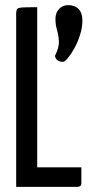

<svg xmlns="http://www.w3.org/2000/svg" viewBox="-20 -728 357 748"><path d="M43 0V-677Q43 -688 47 -693Q51 -698 68 -699Q85 -700 125 -700V-76H297V-16Q297 -6 292.5 -3Q288 0 281 0ZM225 -487Q214 -487 205.5 -492Q197 -497 194 -510Q211 -544 209.5 -567.5Q208 -591 202 -611.5Q196 -632 196 -655Q196 -677 209.5 -692.5Q223 -708 246 -708Q272 -708 286.5 -692.5Q301 -677 301 -648Q301 -621 292 -592.5Q283 -564 270 -540.5Q257 -517 244.5 -502Q232 -487 225 -487Z"/></svg>

Font: Yanone Kaffeesatz
Style: Regular
Weight: 400
Designer: Yanone (Cyrillic: Daniel Pouzeot, Huerta Tipografica, and Cyreal)
Foundry: Yanone
Version: Version 2.003